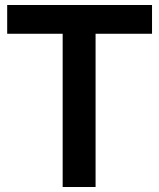

<svg xmlns="http://www.w3.org/2000/svg" viewBox="-20 -749 637 769"><path d="M231 0V-613.8H8.8V-729H588.9V-613.8H362.8V0Z"/></svg>

Font: Lumene Sans
Style: Bold
Weight: 600
Designer: Deni Anggara
Version: Version 1.003;Glyphs 3.1.2 (3151)